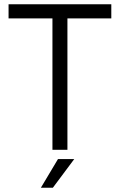

<svg xmlns="http://www.w3.org/2000/svg" viewBox="-20 -702 560 897"><path d="M225 -616H20V-682H500V-616H295V-2H225ZM251 41H327L227 175H171Z"/></svg>

Font: Teachers[wght]
Style: Regular
Weight: 400
Designer: Alfredo Marco Pradil & Chank Diesel
Version: Version 1.000;Glyphs 3.1.2 (3151)